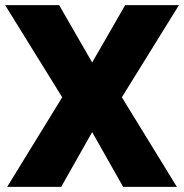

<svg xmlns="http://www.w3.org/2000/svg" viewBox="-31 -730 719 750"><path d="M200 -710 329 -486 458 -710H668L445 -350L660 0H450L329 -214L208 0H-3L212 -350L-11 -710Z"/></svg>

Font: Raleway Black
Style: Regular
Weight: 900
Designer: Matt McInerney, Pablo Impallari, Rodrigo Fuenzalida
Foundry: Matt McInerney, Pablo Impallari, Rodrigo Fuenzalida
Version: Version 4.026